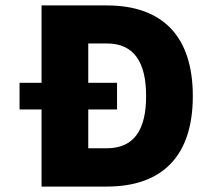

<svg xmlns="http://www.w3.org/2000/svg" viewBox="-20 -687 786 707"><path d="M373 -667H133V-382H52V-284H133V0H373C580 0 690 -115 690 -333C690 -552 580 -667 373 -667ZM373 -141H305V-284H411V-382H305V-527H373C476 -527 518 -455 518 -333C518 -212 476 -141 373 -141Z"/></svg>

Font: Maven Pro
Style: Black
Weight: 900
Designer: Joe Prince
Foundry: Joe Prince
Version: Version 1.003